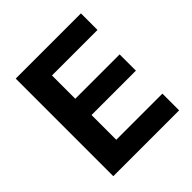

<svg xmlns="http://www.w3.org/2000/svg" viewBox="-175 -764 889 889"><g transform="rotate(-45 269.0 -319.5)"><path d="M63.5 0V-639H192.5V0ZM102 0V-109.5H494.5V0ZM138.5 -271.5V-378H483V-271.5ZM101.5 -530.5V-639H490.5V-530.5Z"/></g></svg>

Font: Anek Bangla SemiBold
Style: Regular
Weight: 600
Designer: Sulekha Rajkumar (Bangla), Yesha Goshar (Latin)
Foundry: Ek Type
Version: Version 1.003